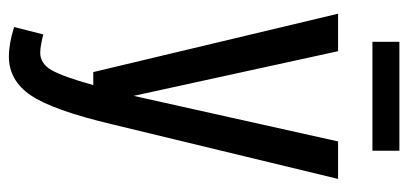

<svg xmlns="http://www.w3.org/2000/svg" viewBox="-258 -456 900 423"><g transform="rotate(90 191.5 -244.0)"><path d="M138.3 0H167Q148.1 67.6 133.8 92.2Q119.4 116.9 95.6 116.9Q86.9 116.9 75.3 114.6Q63.7 112.4 55.4 110.1L39 174.4Q57.9 180.3 73.9 183.1Q90 185.9 104.3 185.9Q156.4 185.9 189.2 138.1Q222 90.4 253.1 -40.4L373.7 -539.3H291.1L190.7 -88.9L92.3 -539.3H9.7ZM71.6 -615H311.6V-674.4H71.6Z"/></g></svg>

Font: Secuela Black
Style: Regular
Weight: 900
Designer: Fernando Haro
Foundry: deFharo
Version: Version 1.704